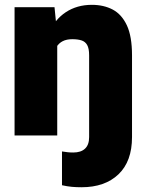

<svg xmlns="http://www.w3.org/2000/svg" viewBox="-20 -558 606 791"><path d="M315.9 213.4Q293.9 213.4 275.6 211.7Q257.3 210 235.4 205.1V65.9Q248 67.9 258.5 69.1Q269 70.3 281.7 70.3Q313.5 70.3 330.3 54.4Q347.2 38.6 347.2 6.8V-330.1Q347.2 -358.4 339.1 -372.6Q331.1 -386.7 315.7 -391.6Q300.3 -396.5 277.8 -396.5Q254.4 -396.5 238.5 -388.4Q222.7 -380.4 213.1 -365Q203.6 -349.6 199.5 -328.1Q195.3 -306.6 195.3 -280.3L154.8 -276.9Q154.3 -360.8 179.7 -419.2Q205.1 -477.5 251.2 -507.8Q297.4 -538.1 358.4 -538.1Q407.2 -538.1 444.3 -518.6Q481.4 -499 502.7 -453.6Q523.9 -408.2 523.9 -329.6V6.8Q523.9 106.9 468 160.2Q412.1 213.4 315.9 213.4ZM40 0V-528.3H204.6L215.8 -415.5V0Z"/></svg>

Font: Heebo Black
Style: Regular
Weight: 900
Designer: Oded Ezer
Foundry: Ezer Type House
Version: Version 3.100